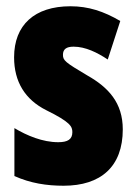

<svg xmlns="http://www.w3.org/2000/svg" viewBox="-20 -583 436 613"><path d="M372 -170C372 -255 326 -304 259 -342C188 -384 181 -390 181 -408C181 -426 192 -434 215 -434C253 -434 291 -415 324 -393L364 -516C311 -547 262 -563 205 -563C90 -563 25 -503 25 -400C25 -322 60 -265 128 -231C205 -193 211 -179 211 -161C211 -138 196 -129 166 -129C116 -129 66 -150 26 -174V-21C77 2 129 10 183 10C302 10 372 -51 372 -170Z"/></svg>

Font: Noto Sans Myanmar UI ExtraCondensed Black
Style: Regular
Weight: 900
Width: 2
Designer: Monotype Design Team
Foundry: Monotype Imaging Inc.
Version: Version 2.103